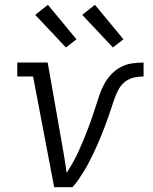

<svg xmlns="http://www.w3.org/2000/svg" viewBox="-20 -781 640 801"><path d="M206 0 118 -462H52V-520H179L240 -173Q245 -145 249.5 -117Q254 -89 258 -60Q272 -81 284.5 -103.5Q297 -126 307.5 -149Q318 -172 327.5 -195Q337 -218 346 -241.5Q355 -265 363 -288Q371 -311 378.5 -334.5Q386 -358 394 -382Q402 -406 413.5 -428Q425 -450 443 -469.5Q461 -489 483.5 -501Q506 -513 530.5 -516.5Q555 -520 579 -520V-462Q559 -462 539 -457.5Q519 -453 502 -440Q485 -427 475 -408.5Q465 -390 458 -370.5Q451 -351 445 -332Q439 -313 432 -293.5Q425 -274 418 -255Q411 -236 403 -217Q395 -198 387 -179Q379 -160 370 -141.5Q361 -123 351.5 -104.5Q342 -86 331 -68Q320 -50 308 -32.5Q296 -15 282 0ZM451 -583 323 -719 376 -761 495 -617ZM255 -583 127 -719 180 -761 299 -617Z"/></svg>

Font: Iosevka Etoile Light
Style: Italic
Weight: 300
Italic angle: -9°
Designer: Belleve Invis
Foundry: Belleve Invis
Version: Version 22.1.2; ttfautohint (v1.8.4)